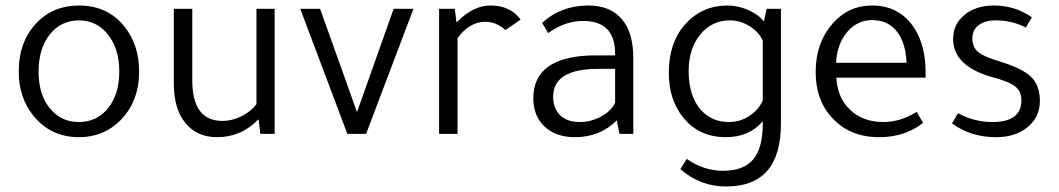

<svg xmlns="http://www.w3.org/2000/svg" viewBox="-20 -486 3843 697"><path d="M485 -226Q485 -118 417 -49Q356 12 267 12Q164 12 101 -66Q48 -132 48 -226Q48 -336 114 -404Q174 -466 267 -466Q372 -466 434 -387Q485 -321 485 -226ZM120 -226Q120 -139 165 -88Q205 -43 266 -43Q332 -43 372.5 -93.5Q413 -144 413 -226Q413 -312 369 -364Q329 -412 267 -412Q201 -412 160.5 -360.5Q120 -309 120 -226Z M977 -454V0H925L919 -52L916 -51Q855 12 768 12Q695 12 653 -39.5Q611 -91 611 -182V-454H678V-194Q678 -47 788 -47Q822 -47 856.5 -64Q891 -81 911 -108V-454Z M1309 0H1241L1070 -454H1142L1276 -79L1409 -454H1481Z M1870 -415 1815 -377Q1781 -407 1742 -407Q1685 -407 1641 -348V0H1574V-454H1631L1637 -406H1639Q1698 -466 1760 -466Q1833 -466 1870 -415Z M2279 0H2229L2219 -49Q2158 12 2067 12Q1998 12 1957 -26.5Q1916 -65 1916 -129Q1916 -285 2144 -285H2213V-291Q2213 -410 2097 -410Q2031 -410 1970 -366L1948 -403Q2017 -466 2116 -466Q2195 -466 2237 -417Q2279 -368 2279 -276ZM2213 -236H2152Q1988 -236 1988 -135Q1988 -92 2013.5 -67.5Q2039 -43 2085 -43Q2125 -43 2162 -63Q2199 -83 2213 -113Z M2753 -408 2763 -454H2815V-37Q2815 191 2616 191Q2522 191 2450 128L2473 91Q2535 134 2605 134Q2679 134 2714 93Q2749 52 2749 -37V-46Q2700 12 2615 12Q2516 12 2458 -62Q2408 -126 2408 -221Q2408 -341 2478 -409Q2536 -466 2621 -466Q2659 -466 2696.5 -449.5Q2734 -433 2753 -408ZM2749 -121V-338Q2736 -369 2702 -390.5Q2668 -412 2630 -412Q2564 -412 2522 -360.5Q2480 -309 2480 -228Q2480 -136 2526 -85Q2566 -43 2626 -43Q2666 -43 2699.5 -64.5Q2733 -86 2749 -121Z M3340 -204H3016Q3020 -131 3066.5 -87Q3113 -43 3187 -43Q3249 -43 3308 -80L3331 -40Q3265 12 3172 12Q3064 12 3000 -59Q2941 -123 2941 -225Q2941 -331 3004 -402Q3061 -466 3145 -466Q3246 -466 3299 -384Q3340 -320 3340 -226ZM3015 -258H3271Q3268 -331 3235.5 -372Q3203 -413 3146 -413Q3092 -413 3055.5 -370Q3019 -327 3015 -258Z M3704 -386Q3654 -412 3595 -412Q3555 -412 3532.5 -394.5Q3510 -377 3510 -347Q3510 -315 3530.5 -297.5Q3551 -280 3609 -263Q3691 -238 3723 -207Q3755 -176 3755 -120Q3755 -61 3710.5 -24.5Q3666 12 3596 12Q3504 12 3436 -38Q3439 -43 3446 -55Q3453 -68 3458 -75Q3516 -43 3583 -43Q3688 -43 3688 -122Q3688 -154 3665.5 -172Q3643 -190 3582 -206Q3440 -246 3440 -345Q3440 -398 3481.5 -432Q3523 -466 3588 -466Q3665 -466 3726 -423Z"/></svg>

Font: Tajawal
Style: Regular
Weight: 400
Designer: Boutros Fonts
Foundry: Created by Boutros International 2017
Version: Version 1.700